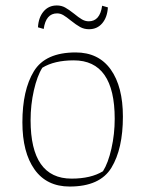

<svg xmlns="http://www.w3.org/2000/svg" viewBox="-20 -673 532 703"><path d="M239 -598Q223 -611 212 -617.5Q201 -624 189 -624Q148 -624 140 -567L119 -573Q121 -609 139.5 -631Q158 -653 188 -653Q205 -653 218.5 -645.5Q232 -638 251 -623Q268 -609 280 -602Q292 -595 305 -595Q346 -595 354 -652L375 -646Q373 -610 354.5 -588Q336 -566 306 -566Q288 -566 273.5 -574Q259 -582 239 -598ZM62 -225Q62 -343 104 -412Q146 -481 257 -481Q341 -481 385.5 -418.5Q430 -356 430 -246Q430 -128 388 -59Q346 10 235 10Q151 10 106.5 -52.5Q62 -115 62 -225ZM357 -46Q376 -76 388 -129Q400 -182 400 -238Q400 -452 250 -452Q179 -452 135 -425Q116 -395 104 -342Q92 -289 92 -233Q92 -19 242 -19Q313 -19 357 -46Z"/></svg>

Font: Athiti ExtraLight
Style: Regular
Weight: 275
Designer: CadsonDemak Team
Foundry: CadsonDemak
Version: Version 1.033